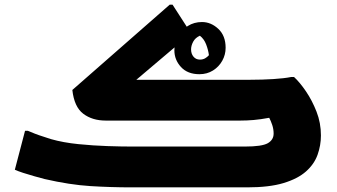

<svg xmlns="http://www.w3.org/2000/svg" viewBox="-20 -808 1454 828"><path d="M724 -788 804 -664 568 -464H1060Q1111 -464 1158.5 -467Q1206 -470 1236 -476H1248Q1273 -453 1299.5 -414Q1326 -375 1345 -326.5Q1364 -278 1364 -224Q1364 -181 1349.5 -140.5Q1335 -100 1299.5 -68.5Q1264 -37 1202.5 -18.5Q1141 0 1046 0H548Q458 0 369.5 -5.5Q281 -11 172 -36Q153 -41 128 -48Q103 -55 80 -62.5Q57 -70 44 -76L88 -244H100Q111 -239 130.5 -231.5Q150 -224 169.5 -218Q189 -212 200 -208Q253 -193 317.5 -186.5Q382 -180 443.5 -178Q505 -176 548 -176H1036Q1110 -176 1135 -190.5Q1160 -205 1160 -232Q1160 -251 1154 -269Q1148 -287 1141 -300Q1103 -293 1074 -290.5Q1045 -288 1016 -288H436Q378 -288 339 -317.5Q300 -347 292 -420L712 -788ZM851 -713Q890 -713 921.5 -683.5Q953 -654 953 -602Q953 -572 938.5 -546Q924 -520 898.5 -504Q873 -488 840 -488Q789 -488 760.5 -519Q732 -550 732 -591Q732 -624 747.5 -651.5Q763 -679 790 -696Q817 -713 851 -713ZM804 -595Q804 -576 814.5 -563.5Q825 -551 842 -551Q855 -551 864.5 -556.5Q874 -562 881 -570Q878 -593 869 -616.5Q860 -640 842 -654Q822 -645 813 -628Q804 -611 804 -595Z"/></svg>

Font: Kufam Black
Style: Italic
Weight: 900
Italic angle: -11°
Designer: Artur Schmal
Foundry: Original Type
Version: Version 1.301; ttfautohint (v1.8.3)